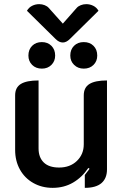

<svg xmlns="http://www.w3.org/2000/svg" viewBox="-20 -897 599 926"><path d="M496 -80Q496 -37 469.5 -14Q443 9 389 9V-53Q398 -64 412 -83L406 -87Q376 -42 332.5 -16.5Q289 9 234 9Q182 9 140.5 -14.5Q99 -38 76 -79.5Q53 -121 53 -174V-437Q53 -475 80.5 -492Q108 -509 166 -509V-181Q166 -138 191 -113.5Q216 -89 265 -89Q318 -89 351 -121Q384 -153 384 -201V-437Q384 -475 411.5 -492Q439 -509 496 -509ZM350 -859Q357 -867 369.5 -872Q382 -877 396 -877Q414 -877 430 -869Q446 -861 455 -845L317 -709Q300 -692 283 -692Q265 -692 248 -709L110 -845Q119 -861 135 -869Q151 -877 169 -877Q183 -877 195.5 -872Q208 -867 215 -859L283 -783ZM117 -629Q117 -658 135 -676Q153 -694 182 -694Q210 -694 228 -676Q246 -658 246 -629Q246 -602 228 -584Q210 -566 182 -566Q153 -566 135 -584Q117 -602 117 -629ZM319 -629Q319 -658 337 -676Q355 -694 384 -694Q413 -694 431 -676Q449 -658 449 -629Q449 -602 431 -584Q413 -566 384 -566Q356 -566 337.5 -584Q319 -602 319 -629Z"/></svg>

Font: K2D SemiBold
Style: Regular
Weight: 600
Designer: Katatrad Aksorn Co.,Ltd.
Foundry: Cadson Demak Co.,Ltd.
Version: Version 1.000; ttfautohint (v1.6)